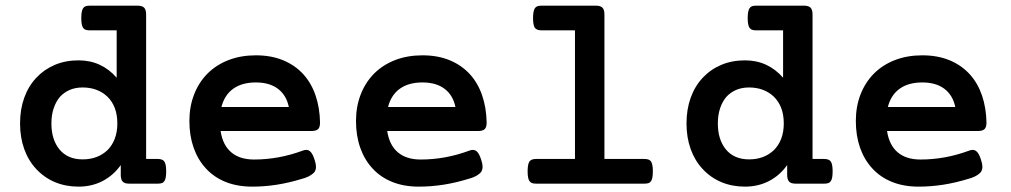

<svg xmlns="http://www.w3.org/2000/svg" viewBox="-20 -661 3638 691"><path d="M547.4 -88.9Q564.5 -88.9 570.8 -80.6Q578.1 -71.8 578.1 -44.4Q578.1 -19.5 572.3 -10.3Q568.8 -4.4 563 -2.2Q557.1 0 547.4 0H445.3Q428.7 0 421.6 -7.3Q414.6 -14.6 414.6 -31.7V-66.9Q387.7 -29.3 348.9 -9.3Q310.1 10.7 262.7 10.7Q216.3 10.7 177.5 -5.6Q138.7 -22 110.4 -52.7Q82 -83 67.1 -124.8Q52.2 -166.5 52.2 -216.8Q52.2 -267.1 67.1 -308.8Q82 -350.6 110.4 -380.9Q138.7 -411.1 177.2 -427.5Q215.8 -443.8 262.7 -443.8Q345.2 -443.8 399.9 -381.3V-551.8H303.2Q294.4 -551.8 288.6 -553.7Q282.7 -555.7 279.3 -560.5Q272.5 -570.3 272.5 -596.2Q272.5 -621.6 279.3 -631.8Q282.7 -636.7 288.3 -638.7Q293.9 -640.6 303.2 -640.6H475.1Q491.7 -640.6 498.8 -633.3Q505.9 -626 505.9 -608.9V-88.9ZM366.2 -313.5Q331.1 -346.2 277.3 -346.2Q251.5 -346.2 231 -337.4Q210.4 -328.6 195.8 -312.5Q181.2 -295.4 173.1 -271Q165 -246.6 165 -216.8Q165 -159.2 193.4 -124Q223.1 -87.4 277.3 -87.4Q331.1 -87.4 366.2 -120.1Q383.3 -136.7 392.8 -161.1Q402.3 -185.5 402.3 -216.8Q402.3 -278.3 366.2 -313.5Z M773.9 -189.5Q781.7 -138.7 812.3 -112.8Q842.8 -86.9 894.5 -86.9Q982.9 -86.9 1068.8 -118.7Q1076.2 -121.6 1082 -121.6Q1092.3 -121.6 1099.6 -112.5Q1106.9 -103.5 1112.8 -84Q1117.2 -70.8 1117.2 -61Q1117.2 -47.4 1109.4 -39.1Q1093.8 -23.9 1064 -16.6Q975.6 10.7 887.7 10.7Q834 10.7 791.7 -6.3Q749.5 -23.4 720.7 -55.2Q691.9 -86.4 676.8 -129.6Q661.6 -172.9 661.6 -225.6Q661.6 -277.3 678.5 -320.8Q695.3 -364.3 726.6 -396Q758.3 -427.7 802.5 -444.8Q846.7 -461.9 900.9 -461.9Q956.1 -461.9 999 -444.1Q1042 -426.3 1071.8 -393.6Q1100.6 -361.8 1115.7 -317.4Q1130.9 -272.9 1131.8 -219.7Q1131.8 -203.1 1124.8 -196.3Q1117.7 -189.5 1101.1 -189.5ZM1019.5 -275.9Q1010.7 -318.4 980.5 -341.3Q950.2 -364.3 900.9 -364.3Q851.1 -364.3 819.6 -341.8Q788.1 -319.3 776.9 -275.9Z M1373.5 -189.5Q1381.3 -138.7 1411.9 -112.8Q1442.4 -86.9 1494.1 -86.9Q1582.5 -86.9 1668.5 -118.7Q1675.8 -121.6 1681.6 -121.6Q1691.9 -121.6 1699.2 -112.5Q1706.5 -103.5 1712.4 -84Q1716.8 -70.8 1716.8 -61Q1716.8 -47.4 1709 -39.1Q1693.4 -23.9 1663.6 -16.6Q1575.2 10.7 1487.3 10.7Q1433.6 10.7 1391.4 -6.3Q1349.1 -23.4 1320.3 -55.2Q1291.5 -86.4 1276.4 -129.6Q1261.2 -172.9 1261.2 -225.6Q1261.2 -277.3 1278.1 -320.8Q1294.9 -364.3 1326.2 -396Q1357.9 -427.7 1402.1 -444.8Q1446.3 -461.9 1500.5 -461.9Q1555.7 -461.9 1598.6 -444.1Q1641.6 -426.3 1671.4 -393.6Q1700.2 -361.8 1715.3 -317.4Q1730.5 -272.9 1731.4 -219.7Q1731.4 -203.1 1724.4 -196.3Q1717.3 -189.5 1700.7 -189.5ZM1619.1 -275.9Q1610.4 -318.4 1580.1 -341.3Q1549.8 -364.3 1500.5 -364.3Q1450.7 -364.3 1419.2 -341.8Q1387.7 -319.3 1376.5 -275.9Z M2049.3 -551.8H1929.2Q1911.6 -551.8 1904.8 -561Q1898.4 -570.8 1898.4 -596.2Q1898.4 -622.1 1905.3 -631.8Q1908.7 -636.7 1914.6 -638.7Q1920.4 -640.6 1929.2 -640.6H2124.5Q2141.1 -640.6 2148.2 -633.3Q2155.3 -626 2155.3 -608.9V-88.9H2298.8Q2307.6 -88.9 2313.5 -86.9Q2319.3 -85 2322.8 -80.1Q2329.6 -70.3 2329.6 -44.4Q2329.6 -18.6 2323.2 -9.3Q2319.8 -3.9 2314 -2Q2308.1 0 2298.8 0H1909.7Q1900.4 0 1894.5 -2.2Q1888.7 -4.4 1885.3 -9.8Q1878.9 -19 1878.9 -44.4Q1878.9 -70.3 1885.7 -80.1Q1889.6 -85 1895.3 -86.9Q1900.9 -88.9 1909.7 -88.9H2049.3Z M2945.8 -88.9Q2962.9 -88.9 2969.2 -80.6Q2976.6 -71.8 2976.6 -44.4Q2976.6 -19.5 2970.7 -10.3Q2967.3 -4.4 2961.4 -2.2Q2955.6 0 2945.8 0H2843.8Q2827.1 0 2820.1 -7.3Q2813 -14.6 2813 -31.7V-66.9Q2786.1 -29.3 2747.3 -9.3Q2708.5 10.7 2661.1 10.7Q2614.7 10.7 2575.9 -5.6Q2537.1 -22 2508.8 -52.7Q2480.5 -83 2465.6 -124.8Q2450.7 -166.5 2450.7 -216.8Q2450.7 -267.1 2465.6 -308.8Q2480.5 -350.6 2508.8 -380.9Q2537.1 -411.1 2575.7 -427.5Q2614.3 -443.8 2661.1 -443.8Q2743.7 -443.8 2798.3 -381.3V-551.8H2701.7Q2692.9 -551.8 2687 -553.7Q2681.2 -555.7 2677.7 -560.5Q2670.9 -570.3 2670.9 -596.2Q2670.9 -621.6 2677.7 -631.8Q2681.2 -636.7 2686.8 -638.7Q2692.4 -640.6 2701.7 -640.6H2873.5Q2890.1 -640.6 2897.2 -633.3Q2904.3 -626 2904.3 -608.9V-88.9ZM2764.6 -313.5Q2729.5 -346.2 2675.8 -346.2Q2649.9 -346.2 2629.4 -337.4Q2608.9 -328.6 2594.2 -312.5Q2579.6 -295.4 2571.5 -271Q2563.5 -246.6 2563.5 -216.8Q2563.5 -159.2 2591.8 -124Q2621.6 -87.4 2675.8 -87.4Q2729.5 -87.4 2764.6 -120.1Q2781.7 -136.7 2791.3 -161.1Q2800.8 -185.5 2800.8 -216.8Q2800.8 -278.3 2764.6 -313.5Z M3172.4 -189.5Q3180.2 -138.7 3210.7 -112.8Q3241.2 -86.9 3293 -86.9Q3381.3 -86.9 3467.3 -118.7Q3474.6 -121.6 3480.5 -121.6Q3490.7 -121.6 3498 -112.5Q3505.4 -103.5 3511.2 -84Q3515.6 -70.8 3515.6 -61Q3515.6 -47.4 3507.8 -39.1Q3492.2 -23.9 3462.4 -16.6Q3374 10.7 3286.1 10.7Q3232.4 10.7 3190.2 -6.3Q3147.9 -23.4 3119.1 -55.2Q3090.3 -86.4 3075.2 -129.6Q3060.1 -172.9 3060.1 -225.6Q3060.1 -277.3 3076.9 -320.8Q3093.8 -364.3 3125 -396Q3156.7 -427.7 3200.9 -444.8Q3245.1 -461.9 3299.3 -461.9Q3354.5 -461.9 3397.5 -444.1Q3440.4 -426.3 3470.2 -393.6Q3499 -361.8 3514.2 -317.4Q3529.3 -272.9 3530.3 -219.7Q3530.3 -203.1 3523.2 -196.3Q3516.1 -189.5 3499.5 -189.5ZM3418 -275.9Q3409.2 -318.4 3378.9 -341.3Q3348.6 -364.3 3299.3 -364.3Q3249.5 -364.3 3218 -341.8Q3186.5 -319.3 3175.3 -275.9Z"/></svg>

Font: Courier Prime SemiBold
Style: Regular
Weight: 600
Designer: Alan Dague-Greene
Foundry: Quote-Unquote Apps
Version: Version 1.202